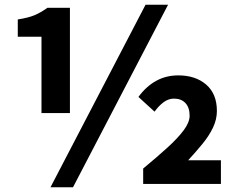

<svg xmlns="http://www.w3.org/2000/svg" viewBox="-20 -776 1000 810"><path d="M155 -299V-621H55V-694Q100 -701 126 -712Q152 -723 180 -743H275V-299ZM193 14 594 -756H689L288 14ZM584 0V-65Q642 -113 686 -153Q730 -193 755 -226.5Q780 -260 780 -288Q780 -322 762.5 -341Q745 -360 714 -360Q691 -360 670.5 -345Q650 -330 632 -305L564 -367Q597 -412 639 -435Q681 -458 732 -458Q805 -458 850 -419Q895 -380 895 -308Q895 -272 878.5 -237.5Q862 -203 834.5 -169.5Q807 -136 774 -100H912V0Z"/></svg>

Font: Noto Sans TC Thin ExtraBold
Style: Regular
Weight: 800
Version: Version 2.004-H2;hotconv 1.0.118;makeotfexe 2.5.65603